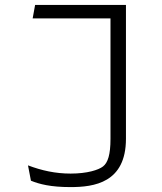

<svg xmlns="http://www.w3.org/2000/svg" viewBox="-20 -750 660 782"><path d="M493 -185V-730H123L113 -675H430V-184C430 -120.5 419.5 -87.5 399.5 -72C381.5 -58 336 -43 267.5 -43C205.5 -43 149.5 -55.5 94 -76.5L106 -14C140.5 0 186 12 267 12C362.5 12 493 -5 493 -185Z"/></svg>

Font: Monaspace Argon ExtraLight
Style: Regular
Weight: 200
Designer: Riley Cran & the Lettermatic Team
Foundry: Lettermatic
Version: Version 1.000 (Monaspace Argon)